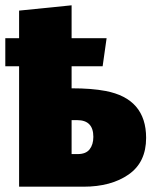

<svg xmlns="http://www.w3.org/2000/svg" viewBox="-20 -704 576 724"><path d="M295 0H52V-454H0V-560H52V-664L250 -684V-560H382L367 -454H250V-371Q326 -371 378 -361Q531 -332 531 -184Q531 -92 465 -46Q399 0 295 0ZM273 -123Q304 -123 318 -141Q332 -159 332 -188Q332 -251 271 -251H250V-123Z"/></svg>

Font: Trujillo Black
Style: Regular
Weight: 900
Designer: Fira Sans original fonts by bBox Type GmbH, Carrois Corporate GbR, & Edenspiekermann AG / Changes by Cristiano Sobral
Foundry: Fira Sans original fonts by bBox Type GmbH, Carrois Corporate GbR, & Edenspiekermann AG / Changes by Cristiano Sobral
Version: Version 4.301;July 28, 2020;FontCreator 13.0.0.2655 64-bit